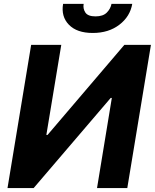

<svg xmlns="http://www.w3.org/2000/svg" viewBox="-20 -955 786 975"><path d="M138.2 -727.3 18.1 0H150.9L542.2 -457.7H547.9L472.7 0H626.4L746.5 -727.3H611.6L221.5 -269.9H215.4L291.2 -727.3ZM546.2 -935.4H651.6Q640.6 -871.1 586.1 -829.4Q531.6 -787.6 451 -787.6Q370.4 -787.6 329.9 -829.4Q289.4 -871.1 300.4 -935.4H404.8Q400.6 -910.9 413.5 -891.3Q426.5 -871.8 465.2 -871.8Q503.2 -871.8 522.4 -891.2Q541.5 -910.5 546.2 -935.4Z"/></svg>

Font: Inter UI
Style: Bold Italic
Weight: 700
Italic angle: 9.39999°
Designer: Rasmus Andersson
Foundry: rsms
Version: 3.2;8d6f07862